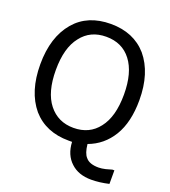

<svg xmlns="http://www.w3.org/2000/svg" viewBox="-164 -860 1035 1171"><g transform="rotate(20 353.5 -275.0)"><path d="M665 90H678V178Q617 192 564 192Q481 192 432 146Q380 99 376 15H354Q205 15 119 -83Q32 -187 32 -364Q32 -541 120 -644Q204 -742 354 -742Q502 -742 588 -644Q675 -540 675 -364Q675 -221 620 -130Q565 -40 469 -5Q475 54 497 77Q521 107 581 107Q600 107 626 101Q661 92 665 90ZM575 -364Q575 -506 516 -583Q458 -659 354 -659Q251 -659 193 -583Q133 -508 133 -364Q133 -220 193 -144Q253 -68 354 -68Q457 -68 515 -144Q575 -220 575 -364Z"/></g></svg>

Font: Yekan
Style: Regular
Weight: 400
Designer: ParsMizban Co
Foundry: ParsMizban Co
Version: Version 2.000